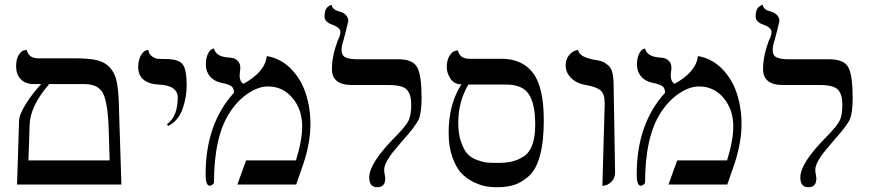

<svg xmlns="http://www.w3.org/2000/svg" viewBox="-20 -766 3621 797"><path d="M184.1 -417Q104 -324.2 103 -246.1L98.1 -100.1H435.1L431.2 -231Q427.2 -341.8 407.2 -379.4Q387.2 -417 330.1 -417ZM50.8 0 59.1 -263.2Q60.1 -292 88.1 -335.9Q116.2 -379.9 150.9 -417H120.1Q85 -417 65.9 -437.5Q46.9 -458 46.9 -490.2Q46.9 -521 57.9 -538.1Q68.8 -555.2 80.1 -557.1L90.8 -559.1Q99.6 -523.9 138.2 -523.9H293.9Q350.1 -523.9 383.1 -515.9Q416 -507.8 436 -485.8Q456.1 -463.9 463.6 -430.9Q471.2 -397.9 473.1 -340.8L483.9 0Z M678.7 -243.2 672.9 -250Q717.8 -283.2 717.8 -360.8Q717.8 -411.6 638.7 -415Q597.7 -417 575.7 -435.5Q553.7 -454.1 553.7 -486.8Q553.7 -516.6 564.2 -534.9Q574.7 -553.2 585.4 -556.2L595.7 -559.1Q597.7 -541 610.8 -532Q624 -522.9 635 -522Q646 -521 667 -521Q720.2 -521 737.5 -500Q754.9 -479 754.9 -411.1Q754.9 -364.3 738.3 -315.2Q721.7 -266.1 678.7 -243.2Z M1087.4 -533.2Q1145.5 -523.4 1187.5 -480.7Q1229.5 -438 1249 -378.4Q1268.6 -318.8 1268.6 -252Q1268.6 -172.9 1238.3 -83L1209.5 0H965.3L1001.5 -100.1H1208.5Q1234.4 -183.1 1234.4 -241.2Q1234.4 -311 1194.3 -359.1Q1154.3 -407.2 1092.3 -407.2Q1053.2 -407.2 1010.3 -378.7Q967.3 -350.1 935.5 -301.8Q868.7 -202.6 868.2 -8.8Q868.2 -4.9 862.3 0Q856.4 4.9 850.6 4.9Q833.5 4.9 833.5 -42Q833.5 -252 951.2 -380.9Q951.2 -399.9 940.7 -408Q930.2 -416 896.5 -422.9Q866.7 -429.7 850.6 -450Q834.5 -470.2 834.5 -497.1Q834.5 -524.9 843 -542Q851.6 -559.1 859.9 -562L868.2 -564.9Q876 -532.7 922.4 -527.8Q938.5 -526.9 948.5 -524.4Q958.5 -522 968 -512Q977.5 -502 977.5 -484.9Q977.5 -476.1 976.1 -467.5Q974.6 -459 974.6 -453.1Q974.6 -428.2 990.2 -418Q1080.6 -467.3 1087.4 -533.2Z M1397.9 -558.1Q1397.9 -535.2 1414.6 -527.6Q1431.2 -520 1462.9 -520H1632.8Q1694.8 -520 1712.4 -485.6Q1730 -451.2 1730 -360.8Q1730 -296.9 1717.5 -269.5Q1705.1 -242.2 1650.9 -182.1Q1622.1 -147.9 1610.6 -134Q1599.1 -120.1 1586.9 -98.6Q1574.7 -77.1 1574.7 -61Q1574.7 -53.2 1576.9 -41.5Q1579.1 -29.8 1579.1 -24.9Q1579.1 11.2 1545.9 11.2Q1512.7 11.2 1512.7 -29.8Q1512.7 -89.8 1624 -201.2Q1663.1 -241.2 1675 -263.7Q1687 -286.1 1687 -332Q1687 -374 1668.9 -393.6Q1650.9 -413.1 1593.8 -413.1H1440.9Q1357.9 -413.1 1357.9 -479Q1357.9 -533.2 1381.8 -597.2Q1393.1 -619.1 1393.1 -632.8Q1393.1 -650.9 1360.8 -663.1Q1326.7 -674.3 1327.1 -698.2Q1327.1 -711.4 1330.1 -720.7Q1333 -730 1337.4 -734.4Q1341.8 -738.8 1346.4 -741.5Q1351.1 -744.1 1354 -745.1L1356.9 -746.1Q1358.9 -726.1 1386.7 -719.2Q1425.8 -708 1425.8 -678.2Q1425.8 -676.3 1417.2 -642.6Q1408.7 -608.9 1406.7 -602.1Q1397.9 -577.1 1397.9 -558.1Z M2080.6 -415H1924.3Q1882.3 -344.2 1882.3 -256.8Q1882.3 -210 1893.8 -177Q1905.3 -144 1920.4 -127.4Q1935.5 -110.8 1960.4 -101.8Q1985.4 -92.8 2002 -91.3Q2018.6 -89.8 2044.4 -89.8Q2080.6 -89.8 2105 -95.5Q2129.4 -101.1 2153.6 -116.5Q2177.7 -131.8 2189.7 -165Q2201.7 -198.2 2201.7 -249Q2201.7 -334 2175.5 -374.5Q2149.4 -415 2080.6 -415ZM2041.5 11.2Q2018.6 11.2 1995.6 7.1Q1972.7 2.9 1943.6 -11.5Q1914.6 -25.9 1893.6 -48.8Q1872.6 -71.8 1857.4 -115Q1842.3 -158.2 1842.3 -214.8Q1842.3 -334 1895.5 -416Q1864.7 -416 1849.6 -439.9Q1834.5 -463.9 1834.5 -485.8Q1834.5 -516.6 1845.9 -534.2Q1857.4 -551.8 1869.1 -554.7L1880.4 -557.1Q1888.2 -522 1928.7 -522H2062.5Q2146.5 -522 2191.9 -463.9Q2237.3 -405.8 2237.3 -266.1Q2237.3 -178.2 2221.4 -120.1Q2205.6 -62 2175 -34.9Q2144.5 -7.8 2114 1.7Q2083.5 11.2 2041.5 11.2Z M2480.5 5.9 2490.2 -335.9Q2490.2 -376 2472.7 -390.9Q2455.1 -405.8 2412.1 -413.1Q2375 -418.9 2351.6 -441.4Q2328.1 -463.9 2328.1 -494.1Q2328.1 -519 2340.6 -534.9Q2353 -550.8 2366.2 -555.2L2379.4 -559.1Q2384.3 -530.3 2441.4 -519Q2467.3 -515.1 2478.8 -511Q2490.2 -506.8 2503.7 -495.8Q2517.1 -484.9 2522.2 -463.4Q2527.3 -441.9 2527.3 -405.8L2533.2 -50.8Q2533.2 -27.8 2520.3 -13.9Q2507.3 0 2493.7 2.9Z M2877 -533.2Q2935.1 -523.4 2977.1 -480.7Q3019 -438 3038.6 -378.4Q3058.1 -318.8 3058.1 -252Q3058.1 -172.9 3027.8 -83L2999 0H2754.9L2791 -100.1H2998Q3023.9 -183.1 3023.9 -241.2Q3023.9 -311 2983.9 -359.1Q2943.8 -407.2 2881.8 -407.2Q2842.8 -407.2 2799.8 -378.7Q2756.8 -350.1 2725.1 -301.8Q2658.2 -202.6 2657.7 -8.8Q2657.7 -4.9 2651.9 0Q2646 4.9 2640.1 4.9Q2623 4.9 2623 -42Q2623 -252 2740.7 -380.9Q2740.7 -399.9 2730.2 -408Q2719.7 -416 2686 -422.9Q2656.2 -429.7 2640.1 -450Q2624 -470.2 2624 -497.1Q2624 -524.9 2632.6 -542Q2641.1 -559.1 2649.4 -562L2657.7 -564.9Q2665.5 -532.7 2711.9 -527.8Q2728 -526.9 2738 -524.4Q2748 -522 2757.6 -512Q2767.1 -502 2767.1 -484.9Q2767.1 -476.1 2765.6 -467.5Q2764.2 -459 2764.2 -453.1Q2764.2 -428.2 2779.8 -418Q2870.1 -467.3 2877 -533.2Z M3187.5 -558.1Q3187.5 -535.2 3204.1 -527.6Q3220.7 -520 3252.4 -520H3422.4Q3484.4 -520 3502 -485.6Q3519.5 -451.2 3519.5 -360.8Q3519.5 -296.9 3507.1 -269.5Q3494.6 -242.2 3440.4 -182.1Q3411.6 -147.9 3400.1 -134Q3388.7 -120.1 3376.5 -98.6Q3364.3 -77.1 3364.3 -61Q3364.3 -53.2 3366.5 -41.5Q3368.7 -29.8 3368.7 -24.9Q3368.7 11.2 3335.4 11.2Q3302.2 11.2 3302.2 -29.8Q3302.2 -89.8 3413.6 -201.2Q3452.6 -241.2 3464.6 -263.7Q3476.6 -286.1 3476.6 -332Q3476.6 -374 3458.5 -393.6Q3440.4 -413.1 3383.3 -413.1H3230.5Q3147.5 -413.1 3147.5 -479Q3147.5 -533.2 3171.4 -597.2Q3182.6 -619.1 3182.6 -632.8Q3182.6 -650.9 3150.4 -663.1Q3116.2 -674.3 3116.7 -698.2Q3116.7 -711.4 3119.6 -720.7Q3122.6 -730 3127 -734.4Q3131.3 -738.8 3136 -741.5Q3140.6 -744.1 3143.6 -745.1L3146.5 -746.1Q3148.4 -726.1 3176.3 -719.2Q3215.3 -708 3215.3 -678.2Q3215.3 -676.3 3206.8 -642.6Q3198.2 -608.9 3196.3 -602.1Q3187.5 -577.1 3187.5 -558.1Z"/></svg>

Font: Biolilbert
Style: Regular
Weight: 400
Designer: Philipp H. Poll
Foundry: Philipp H. Poll
Version: Version 1.1.0